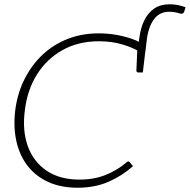

<svg xmlns="http://www.w3.org/2000/svg" viewBox="-20 -870 888 898"><path d="M660 -629 628 -654Q628 -660 628.5 -665Q629 -670 630 -675Q630 -680 630.5 -685Q631 -690 632 -695Q638 -741 655.5 -776Q673 -811 702 -830.5Q731 -850 773 -850Q793 -850 811 -846.5Q829 -843 848 -836L841 -814Q837 -807 832.5 -806Q828 -805 821 -807Q809 -811 796.5 -813Q784 -815 771 -815Q727 -815 701 -781Q675 -747 667 -687ZM343 8Q266 8 207.5 -18Q149 -44 110 -93Q72 -142 57 -208Q42 -274 51 -352Q61 -433 94.5 -499.5Q128 -566 179 -614Q230 -662 296.5 -688Q363 -714 442 -714Q485 -714 526.5 -706.5Q568 -699 603 -686Q638 -673 663 -655L659 -624L629 -630Q598 -649 549.5 -663Q501 -677 443 -677Q346 -677 272 -635.5Q198 -594 152.5 -521Q107 -448 96 -352Q84 -259 110 -186.5Q136 -114 197.5 -72Q259 -30 352 -30Q420 -30 474.5 -52Q529 -74 571 -110Q574 -113 576.5 -114Q579 -115 581 -115Q585 -115 587 -111L602 -93Q552 -48 488 -20Q424 8 343 8ZM622 -637 659 -624 648 -531H627Q623 -531 620 -534Q617 -537 618 -542Z"/></svg>

Font: Aleo ExtraLight
Style: Italic
Weight: 250
Italic angle: -7°
Designer: Alessio Laiso
Foundry: Alessio Laiso
Version: Version 2.001;gftools[0.9.29]